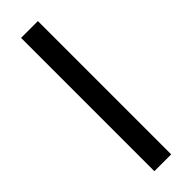

<svg xmlns="http://www.w3.org/2000/svg" viewBox="-244 -712 718 718"><g transform="rotate(-45 115.5 -352.5)"><path d="M71 0V-705H160V0Z"/></g></svg>

Font: TikTok Sans Light
Style: Regular
Weight: 300
Version: Version 4.000